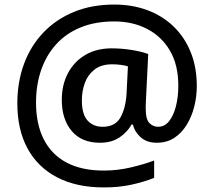

<svg xmlns="http://www.w3.org/2000/svg" viewBox="-20 -734 938 842"><path d="M843 -357Q843 -311 832 -267Q821 -223 799 -187Q777 -151 744.5 -129.5Q712 -108 667 -108Q624 -108 597 -132Q570 -156 563 -188H557Q538 -154 503.5 -131Q469 -108 418 -108Q338 -108 294.5 -159.5Q251 -211 251 -296Q251 -362 278 -413Q305 -464 354 -493Q403 -522 470 -522Q515 -522 560 -514.5Q605 -507 630 -497L620 -294Q619 -278 619 -269.5Q619 -261 619 -258Q619 -210 635.5 -194Q652 -178 673 -178Q702 -178 721.5 -202.5Q741 -227 751.5 -268Q762 -309 762 -358Q762 -449 725.5 -511.5Q689 -574 625.5 -607Q562 -640 481 -640Q398 -640 334 -614Q270 -588 226.5 -540Q183 -492 160.5 -427Q138 -362 138 -284Q138 -189 172.5 -122Q207 -55 273 -20.5Q339 14 435 14Q495 14 552.5 0.5Q610 -13 656 -30V46Q611 64 556 76Q501 88 436 88Q316 88 231 44Q146 0 101 -82.5Q56 -165 56 -281Q56 -374 85 -453Q114 -532 169.5 -590.5Q225 -649 303.5 -681.5Q382 -714 481 -714Q560 -714 626 -689.5Q692 -665 740.5 -618.5Q789 -572 816 -506Q843 -440 843 -357ZM339 -294Q339 -233 364 -205.5Q389 -178 430 -178Q485 -178 508 -218.5Q531 -259 535 -323L541 -443Q529 -447 510.5 -449.5Q492 -452 472 -452Q424 -452 394.5 -429Q365 -406 352 -370Q339 -334 339 -294Z"/></svg>

Font: Noto Sans Thai Medium
Style: Regular
Weight: 500
Designer: Monotype Design Team
Foundry: Monotype Imaging Inc.
Version: Version 2.001